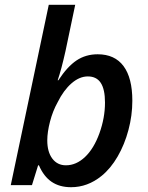

<svg xmlns="http://www.w3.org/2000/svg" viewBox="-20 -780 623 809"><path d="M144 -83.5H140.6L114.7 0H25.4L185.5 -759.8H296.9L255.9 -564.5Q238.8 -487.8 223.1 -441.9H226.1Q263.7 -499.5 302.5 -525.4Q341.3 -551.3 391.6 -551.3Q463.4 -551.3 500.5 -501.5Q537.6 -451.7 537.6 -355.5Q537.6 -293.5 521.2 -232.2Q504.9 -170.9 475.6 -120.4Q446.3 -69.8 407.7 -38.6Q349.1 8.8 279.3 8.8Q231 8.8 197.5 -13.9Q164.1 -36.6 144 -83.5ZM398.9 -218.3Q422.4 -283.7 422.4 -347.7Q422.4 -403.8 404.5 -430.9Q386.7 -458 350.1 -458Q314.9 -458 281.5 -429Q248 -399.9 223.1 -349.6Q202.1 -312 190.7 -267.6Q179.2 -223.1 179.2 -188.5Q179.2 -140.1 200.4 -111.8Q221.7 -83.5 257.8 -83.5Q301.3 -83.5 338.4 -118.7Q375.5 -153.8 398.9 -218.3Z"/></svg>

Font: Viking Open Sans Light
Style: Bold Italic
Weight: 600
Italic angle: -12°
Foundry: Ascender Corporation
Version: Version 2.000